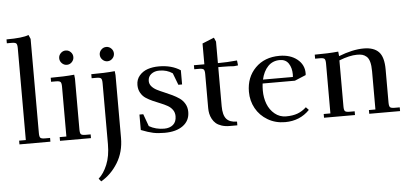

<svg xmlns="http://www.w3.org/2000/svg" viewBox="-62 -883 2825 1324"><g transform="rotate(-5 1350.5 -221.5)"><path d="M22 -702.1V-729Q133.8 -729 175.8 -746.1L188 -717.8V-65.9Q188 -41 195.1 -33.4Q202.1 -25.9 227.1 -25.9H262.2V0H47.9V-25.9H94.2V-662.1Q94.2 -687 87.2 -694.6Q80.1 -702.1 55.2 -702.1Z M302.7 -411.1V-439Q396 -439 465.8 -445.8L468.8 -418V-65.9Q468.8 -41 475.8 -33.4Q482.9 -25.9 507.8 -25.9H543V0H328.6V-25.9H375V-371.1Q375 -396 367.9 -403.6Q360.8 -411.1 335.9 -411.1ZM387.2 -533Q372.6 -547.9 372.6 -567.9Q372.6 -587.9 387.2 -602.5Q401.9 -617.2 421.9 -617.2Q441.9 -617.2 456.3 -602.5Q470.7 -587.9 470.7 -567.9Q470.7 -547.9 456.3 -533Q441.9 -518.1 421.9 -518.1Q401.9 -518.1 387.2 -533Z M571.3 283.2Q606.9 252.4 631.3 193.4Q655.8 134.3 655.8 51.8V-371.1Q655.8 -396 648.7 -403.6Q641.6 -411.1 616.7 -411.1H583.5V-439Q676.8 -439 746.6 -445.8L749.5 -418V16.1Q749.5 113.8 703.4 188.5Q657.2 263.2 587.4 303.2ZM668 -533Q653.3 -547.9 653.3 -567.9Q653.3 -587.9 668 -602.5Q682.6 -617.2 702.6 -617.2Q722.7 -617.2 737.1 -602.5Q751.5 -587.9 751.5 -567.9Q751.5 -547.9 737.1 -533Q722.7 -518.1 702.6 -518.1Q682.6 -518.1 668 -533Z M890.1 -25.9V-132.8H916.5L947.3 -47.9Q994.1 -21 1052.2 -21Q1090.3 -21 1113.8 -41Q1137.2 -61 1137.2 -100.1Q1137.2 -125.5 1123.8 -144.3Q1110.4 -163.1 1088.9 -175Q1067.4 -187 1041.5 -197.3Q1015.6 -207.5 989.7 -219Q963.9 -230.5 942.4 -244.6Q920.9 -258.8 907.5 -282.5Q894 -306.2 894 -336.9Q894 -375 917 -401.9Q939.9 -428.7 974.6 -440.4Q1009.3 -452.1 1052.2 -452.1Q1140.6 -452.1 1201.2 -412.1V-314H1175.3L1144 -396Q1105.5 -422.9 1052.2 -422.9Q1019 -422.9 996.6 -405.3Q974.1 -387.7 974.1 -357.9Q974.1 -336.9 988 -320.6Q1002 -304.2 1024.4 -292.7Q1046.9 -281.2 1073.7 -270.3Q1100.6 -259.3 1127.4 -246.3Q1154.3 -233.4 1176.8 -217.8Q1199.2 -202.1 1213.1 -177.7Q1227.1 -153.3 1227.1 -122.1Q1227.1 -61.5 1180.2 -26.9Q1133.3 7.8 1052.2 7.8Q1006.3 7.8 973.1 0.7Q939.9 -6.3 890.1 -25.9Z M1293.9 -411.1V-439H1366.2V-583L1447.8 -616.2L1460 -587.9V-439Q1522.9 -439 1592.8 -445.8L1596.2 -418V-411.1L1567.9 -408.2Q1538.1 -411.1 1491.2 -411.1H1460V-141.1Q1460 -79.6 1482.9 -52.7Q1505.9 -25.9 1556.2 -25.9V0H1502.9Q1472.2 0 1447.8 -8.1Q1423.3 -16.1 1408.4 -29.1Q1393.6 -42 1383.8 -60.3Q1374 -78.6 1370.1 -97.2Q1366.2 -115.7 1366.2 -136.2V-371.1Q1366.2 -396 1359.1 -403.6Q1352.1 -411.1 1327.1 -411.1Z M1655.8 -223.1Q1655.8 -323.2 1719.5 -387.7Q1783.2 -452.1 1886.7 -452.1Q1961.9 -452.1 2009.3 -414.1Q2056.6 -376 2056.6 -316.9Q2056.6 -308.1 2055.7 -304.2L1978.5 -272H1754.9Q1752 -247.6 1752 -223.1Q1752 -173.3 1768.3 -130.6Q1784.7 -87.9 1818.6 -60.1Q1852.5 -32.2 1897 -32.2Q1942.9 -32.2 1976.1 -44.4Q2009.3 -56.6 2037.6 -83L2056.6 -63Q1989.3 6.8 1886.7 6.8Q1819.8 6.8 1766.6 -24.7Q1713.4 -56.2 1684.6 -108.4Q1655.8 -160.6 1655.8 -223.1ZM1759.8 -298.8H1966.8Q1967.8 -304.7 1967.8 -316.9Q1967.8 -361.3 1947.8 -392.1Q1927.7 -422.9 1886.7 -422.9Q1836.9 -422.9 1804.7 -389.2Q1772.5 -355.5 1759.8 -298.8Z M2130.4 -411.1V-439Q2223.6 -439 2293.5 -445.8L2296.4 -418V-414.1Q2393.1 -452.1 2470.2 -452.1Q2540 -452.1 2574.2 -416.5Q2608.4 -380.9 2608.4 -294.9V-65.9Q2608.4 -41 2615.5 -33.4Q2622.6 -25.9 2647.5 -25.9H2682.6V0H2469.2V-25.9H2514.2V-290Q2514.2 -330.1 2507.1 -355.7Q2500 -381.3 2485.8 -393.3Q2471.7 -405.3 2457 -409.2Q2442.4 -413.1 2420.4 -413.1Q2369.1 -413.1 2296.4 -384.8V-65.9Q2296.4 -41 2303.5 -33.4Q2310.5 -25.9 2335.4 -25.9H2370.6V0H2156.2V-25.9H2202.6V-371.1Q2202.6 -396 2195.6 -403.6Q2188.5 -411.1 2163.6 -411.1Z"/></g></svg>

Font: Dihjauti S
Style: Bold
Weight: 700
Designer: T. Christopher White
Version: Version 3.0.0